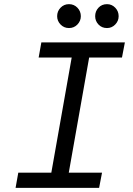

<svg xmlns="http://www.w3.org/2000/svg" viewBox="-20 -904 640 924"><path d="M55 0 68 -73H227L325 -627H166L179 -700H581L567 -627H409L311 -73H471L457 0ZM495 -769Q470 -769 454 -786Q438 -803 438 -826Q438 -850 454 -867Q470 -884 495 -884Q518 -884 534.5 -867Q551 -850 551 -826Q551 -803 534.5 -786Q518 -769 495 -769ZM312 -769Q288 -769 271.5 -786Q255 -803 255 -826Q255 -850 271.5 -867Q288 -884 312 -884Q336 -884 352.5 -867Q369 -850 369 -826Q369 -803 352.5 -786Q336 -769 312 -769Z"/></svg>

Font: DM Mono
Style: Italic
Weight: 400
Italic angle: -10°
Designer: Colophon Foundry
Foundry: Colophon Foundry
Version: Version 1.000; ttfautohint (v1.8.2.53-6de2)